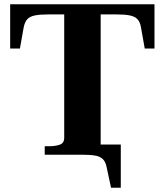

<svg xmlns="http://www.w3.org/2000/svg" viewBox="-20 -730 778 906"><path d="M283 -80V-662H208Q168 -662 144 -657Q120 -652 108.5 -639Q97 -626 92 -602L74 -501H28V-710H709V-501H663L645 -602Q641 -626 629 -639Q617 -652 593.5 -657Q570 -662 530 -662H455V0H191V-40H212Q242 -40 262.5 -47.5Q283 -55 283 -80ZM364 0H302V-48H550V156H504L483 58Q478 33 465 20.5Q452 8 428 4Q404 0 364 0Z"/></svg>

Font: Roboto Serif 120pt Expanded SemiBold
Style: Regular
Weight: 600
Width: 7
Designer: Greg Gazdowicz
Foundry: Commercial Type
Version: Version 1.008